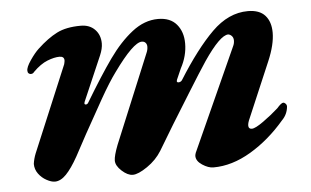

<svg xmlns="http://www.w3.org/2000/svg" viewBox="-40 -490 910 562"><g transform="rotate(-5 415.5 -209.0)"><path d="M43 -42Q45 -57 51 -72L157 -325Q159 -333 159 -336Q159 -348 145 -348Q130 -348 109.5 -340Q89 -332 67 -310Q64 -305 57 -305Q54 -305 51 -307.5Q48 -310 48 -315Q47 -325 61 -345.5Q75 -366 87 -377Q117 -405 144.5 -419Q172 -433 215 -433Q241 -433 256.5 -417Q272 -401 272 -376Q272 -361 264 -342L207 -210L206 -206Q206 -202 210 -202Q215 -202 218 -208Q263 -283 296 -329.5Q329 -376 365.5 -404.5Q402 -433 442 -433Q478 -433 496.5 -411Q515 -389 515 -355Q515 -318 496 -283L482 -251L481 -247Q481 -243 486 -243Q492 -243 496 -248Q551 -336 600 -384.5Q649 -433 706 -433Q740 -433 756.5 -414.5Q773 -396 773 -364Q773 -329 753 -282L684 -120Q678 -107 678 -99Q678 -89 688 -89Q698 -89 722.5 -106.5Q747 -124 767 -142Q780 -157 786 -157Q789 -157 792.5 -153.5Q796 -150 796 -145Q794 -122 778 -106Q732 -52 676.5 -19Q621 14 566 14Q551 14 533.5 2.5Q516 -9 516 -24Q516 -27 518 -33L654 -334Q658 -342 658 -351Q658 -359 653.5 -364Q649 -369 643 -370Q619 -370 570 -298Q550 -268 513.5 -209Q477 -150 459 -121L415 -48Q399 -22 372 -3.5Q345 15 329 15Q314 15 297 -0.5Q280 -16 280 -31Q280 -45 292 -76L400 -337Q404 -346 404 -355Q404 -362 400 -366.5Q396 -371 389 -371Q364 -371 305 -289Q285 -262 257.5 -213.5Q230 -165 203 -116L169 -53Q150 -19 133.5 -2Q117 15 100 15Q90 15 76 7.5Q62 0 52.5 -13Q43 -26 43 -42Z"/></g></svg>

Font: EB Garamond
Style: Bold Italic
Weight: 700
Italic angle: -17.2°
Designer: Georg Duffner and Octavio Pardo
Foundry: Georg Duffner
Version: Version 1.000